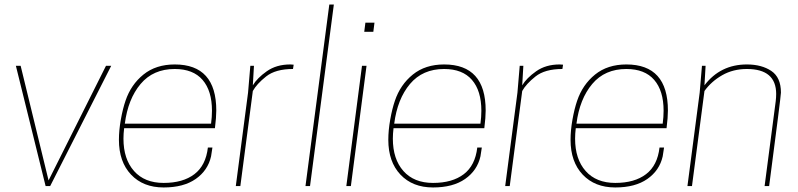

<svg xmlns="http://www.w3.org/2000/svg" viewBox="-20 -820 3518 846"><path d="M201 0H181L50 -530H71L194 -25L447 -530H470Z M701 6Q611 6 557.5 -50.5Q504 -107 504 -204Q504 -246 512.5 -293.5Q521 -341 533 -376Q557 -447 612 -491.5Q667 -536 750 -536Q933 -536 933 -333Q933 -303 927 -255H527Q524 -231 524 -209Q524 -119 570.5 -66.5Q617 -14 701 -14Q786 -14 836.5 -52.5Q887 -91 896 -170H916L910 -131Q896 -69 842.5 -31.5Q789 6 701 6ZM910 -275Q914 -305 914 -332Q914 -420 872.5 -468Q831 -516 750 -516Q655 -516 599.5 -450Q544 -384 530 -275Z M1039 0H1019L1073 -412L1083 -530H1099L1094 -444Q1113 -476 1155.5 -506Q1198 -536 1259 -536L1274 -535L1271 -516Q1194 -516 1152.5 -483Q1111 -450 1094 -419Z M1346 0H1326L1431 -800H1451Z M1526 0H1506L1575 -530H1595ZM1625 -680H1585L1590 -720H1630Z M1888 6Q1798 6 1744.5 -50.5Q1691 -107 1691 -204Q1691 -246 1699.5 -293.5Q1708 -341 1720 -376Q1744 -447 1799 -491.5Q1854 -536 1937 -536Q2120 -536 2120 -333Q2120 -303 2114 -255H1714Q1711 -231 1711 -209Q1711 -119 1757.5 -66.5Q1804 -14 1888 -14Q1973 -14 2023.5 -52.5Q2074 -91 2083 -170H2103L2097 -131Q2083 -69 2029.5 -31.5Q1976 6 1888 6ZM2097 -275Q2101 -305 2101 -332Q2101 -420 2059.5 -468Q2018 -516 1937 -516Q1842 -516 1786.5 -450Q1731 -384 1717 -275Z M2226 0H2206L2260 -412L2270 -530H2286L2281 -444Q2300 -476 2342.5 -506Q2385 -536 2446 -536L2461 -535L2458 -516Q2381 -516 2339.5 -483Q2298 -450 2281 -419Z M2691 6Q2601 6 2547.5 -50.5Q2494 -107 2494 -204Q2494 -246 2502.5 -293.5Q2511 -341 2523 -376Q2547 -447 2602 -491.5Q2657 -536 2740 -536Q2923 -536 2923 -333Q2923 -303 2917 -255H2517Q2514 -231 2514 -209Q2514 -119 2560.5 -66.5Q2607 -14 2691 -14Q2776 -14 2826.5 -52.5Q2877 -91 2886 -170H2906L2900 -131Q2886 -69 2832.5 -31.5Q2779 6 2691 6ZM2900 -275Q2904 -305 2904 -332Q2904 -420 2862.5 -468Q2821 -516 2740 -516Q2645 -516 2589.5 -450Q2534 -384 2520 -275Z M3369 0H3349L3398 -374Q3400 -391 3400 -406Q3400 -516 3271 -516Q3210 -516 3162 -488.5Q3114 -461 3084 -419L3029 0H3009L3063 -412L3073 -530H3089L3084 -444Q3154 -536 3271 -536Q3336 -536 3378.5 -507.5Q3421 -479 3421 -412Q3421 -397 3369 0Z"/></svg>

Font: Tanohe Sans Thin
Style: Italic
Weight: 100
Designer: Village Type and Design LLC & Cristiano Sobral
Foundry: Cooper Hewitt Smithsonian Design Museum
Version: Version 1.00;September 29, 2021;FontCreator 13.0.0.2655 64-b